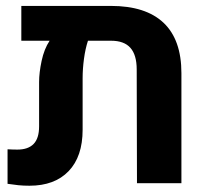

<svg xmlns="http://www.w3.org/2000/svg" viewBox="-20 -604 684 633"><path d="M345.7 -584.5Q460.4 -584.5 519.3 -528.8Q578.1 -473.1 578.1 -362.8V0H431.6L430.7 -375Q430.7 -422.9 409.9 -446.3Q389.2 -469.7 346.2 -469.7H270Q261.2 -442.9 256.8 -409.7Q252.4 -376.5 252.4 -346.7V-176.3Q252.4 -87.9 206.3 -39.8Q160.2 8.3 77.1 8.3Q57.1 8.3 40.5 6.6Q23.9 4.9 4.9 2V-111.8Q12.7 -111.3 21 -111.1Q29.3 -110.8 37.1 -110.8Q72.8 -110.8 90.8 -129.4Q108.9 -147.9 108.9 -187.5V-333.5Q108.9 -364.3 117.2 -403.3Q125.5 -442.4 143.6 -469.7H50.3V-584.5Z"/></svg>

Font: Heebo
Style: Bold
Weight: 700
Designer: Oded Ezer
Foundry: Ezer Type House
Version: Version 3.100